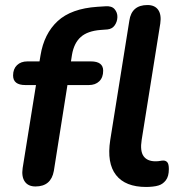

<svg xmlns="http://www.w3.org/2000/svg" viewBox="-20 -733 723 763"><path d="M121 8Q92 8 78.5 -11.5Q65 -31 70 -65L123 -395H81Q32 -395 32 -433Q32 -459 47.5 -474Q63 -489 89 -489H137L141 -513Q155 -599 209 -649Q263 -699 367 -706L399 -708Q424 -710 435.5 -696.5Q447 -683 446.5 -665Q446 -647 436 -632.5Q426 -618 407 -616L380 -614Q328 -610 301 -586Q274 -562 266 -515L262 -489H341Q390 -489 390 -452Q390 -425 374.5 -410Q359 -395 333 -395H248L194 -54Q183 8 121 8ZM561 10Q478 10 441 -37.5Q404 -85 418 -176L494 -651Q503 -713 566 -713Q595 -713 608.5 -694Q622 -675 617 -640L543 -177Q536 -133 550.5 -112.5Q565 -92 598 -92Q609 -92 616 -93.5Q623 -95 629 -95Q639 -95 645 -88Q651 -81 651 -61Q651 -32 639 -16.5Q627 -1 610 4Q601 7 587 8.5Q573 10 561 10Z"/></svg>

Font: Nunito
Style: Bold Italic
Weight: 700
Italic angle: -9°
Designer: Vernon Adams
Foundry: Vernon Adams
Version: Version 3.601; ttfautohint (v1.8.2.53-6de2)